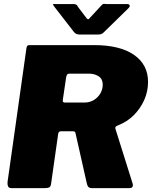

<svg xmlns="http://www.w3.org/2000/svg" viewBox="-20 -976 788 996"><path d="M667 -27Q676 0 650 0H456Q446 0 439.5 -5.5Q433 -11 430 -26L372 -284Q371 -290 368 -292.5Q365 -295 357 -295H297Q284 -295 282 -283L245 -23Q243 -7 234.5 -3.5Q226 0 209 0H41Q26 0 22 -9Q18 -18 19 -31L117 -725Q119 -736 122 -739Q125 -742 134 -742H468Q602 -742 675 -691.5Q748 -641 748 -551Q748 -502 728.5 -458Q709 -414 675 -379.5Q641 -345 595 -327Q582 -322 579.5 -317.5Q577 -313 579 -307L667 -27ZM417 -444Q446 -444 467.5 -457.5Q489 -471 501 -492Q513 -513 513 -537Q513 -566 492 -580Q471 -594 440 -594H338Q326 -594 323 -574L306 -459Q305 -449 308 -446.5Q311 -444 317 -444H417ZM508 -950Q515 -957 520 -956Q525 -955 534 -955H639Q650 -955 652.5 -948.5Q655 -942 646 -933L516 -806Q510 -801 504.5 -799Q499 -797 488 -797H393Q379 -797 371 -803Q363 -809 359 -816L262 -941Q257 -949 254.5 -952Q252 -955 261 -955H360Q370 -955 375.5 -952Q381 -949 384 -941L425 -887Q435 -872 441 -877.5Q447 -883 458 -896L508 -950Z"/></svg>

Font: Libre Franklin Thin Black
Style: Italic
Weight: 900
Italic angle: -8°
Version: Version 2.000